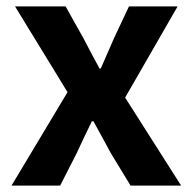

<svg xmlns="http://www.w3.org/2000/svg" viewBox="-20 -580 602 600"><path d="M16 0H168L220 -102C236 -136 251 -169 267 -201H272C290 -169 308 -135 326 -102L388 0H546L371 -275L535 -560H383L336 -460C323 -429 308 -397 295 -366H291C274 -397 257 -429 241 -460L185 -560H27L191 -292Z"/></svg>

Font: Genne Gothic Bold
Style: Regular
Weight: 700
Designer: Ryoko NISHIZUKA (kana & ideographs); Paul D. Hunt (Latin, Greek & Cyrillic); Wenlong ZHANG (bopomofo); Sandoll Communica
Foundry: Adobe Systems Incorporated
Version: Version 1.004;PS 1.004;hotconv 16.6.51;makeotf.lib2.5.65220